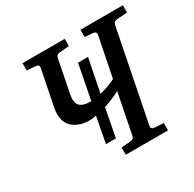

<svg xmlns="http://www.w3.org/2000/svg" viewBox="-148 -827 993 984"><g transform="rotate(-30 348.0 -335.5)"><path d="M324 -98H265L294 -250Q269 -245 253 -245Q226 -245 202 -252.5Q178 -260 158 -276Q138 -292 129.5 -322Q121 -352 129 -393L171 -603Q175 -622 154 -624L102 -628V-671H352V-628L297 -624Q275 -622 272 -603L234 -411Q225 -365 243 -345.5Q261 -326 309 -326H310L350 -531H409L370 -335Q422 -348 463 -369L510 -603Q513 -621 494 -624L445 -628V-671H696V-628L636 -624Q614 -622 611 -603L505 -68Q501 -49 522 -47L576 -43V0H326V-43L379 -47Q401 -49 404 -68L451 -305Q406 -281 356 -265Z"/></g></svg>

Font: Veleka
Style: Italic
Weight: 400
Italic angle: -12°
Designer: Stefan Peev, Context Ltd, 2016; SIL International, 1997-2014.
Foundry: Stefan Peev, Context Ltd, 2016
Version: Version 1.000